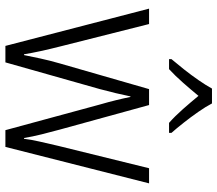

<svg xmlns="http://www.w3.org/2000/svg" viewBox="-67 -738 805 711"><g transform="rotate(90 335.5 -382.5)"><path d="M367 -350Q358 -381 351 -409.5Q344 -438 339 -463H337Q332 -438 325 -409Q318 -380 310 -350L211 0H150L12 -532H69L151 -207Q172 -125 181 -69H184Q189 -94 196.5 -129Q204 -164 215 -202L310 -532H369L460 -201Q469 -168 477.5 -134Q486 -100 491 -69H494Q497 -95 504 -125.5Q511 -156 520 -195L603 -532H659L524 0H462ZM363 -765Q375 -742 394.5 -714Q414 -686 435 -659.5Q456 -633 472 -615V-606H435Q410 -628 384 -657.5Q358 -687 335 -715Q312 -687 286 -657.5Q260 -628 236 -606H199V-615Q216 -635 237 -661.5Q258 -688 277 -715.5Q296 -743 308 -765Z"/></g></svg>

Font: Noto Sans Gurmukhi SemiCondensed Light
Style: Regular
Weight: 300
Width: 4
Designer: Jelle Bosma - Monotype Design Team
Foundry: Monotype Imaging Inc.
Version: Version 2.004; ttfautohint (v1.8.4.7-5d5b)